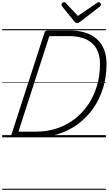

<svg xmlns="http://www.w3.org/2000/svg" viewBox="-20 -1258 996 1759"><path d="M105 0Q77 0 83 -19L388 -960Q391 -970 398 -974.5Q405 -979 421 -979H617Q698 -979 761 -959Q824 -939 867.5 -900Q911 -861 933.5 -803.5Q956 -746 956 -672Q956 -555 924.5 -452.5Q893 -350 835 -267Q777 -184 697.5 -124Q618 -64 520 -32Q422 0 313 0ZM149 -52H313Q411 -52 499 -81Q587 -110 659.5 -164.5Q732 -219 785 -296Q838 -373 867 -468Q896 -563 896 -672Q896 -737 876.5 -785Q857 -833 820.5 -864.5Q784 -896 732 -911.5Q680 -927 615 -927H432ZM883 -1238Q892 -1238 898.5 -1230.5Q905 -1223 905 -1216Q905 -1210 903 -1206.5Q901 -1203 896 -1199L716 -1060Q706 -1053 699.5 -1050Q693 -1047 685 -1047Q678 -1047 672.5 -1050.5Q667 -1054 661 -1061L548 -1201Q546 -1206 544.5 -1210Q543 -1214 543 -1218Q543 -1227 552 -1232.5Q561 -1238 568 -1238Q575 -1238 578.5 -1235Q582 -1232 586 -1227L694 -1112L862 -1227Q870 -1232 874 -1235Q878 -1238 883 -1238ZM0 471H950V481H0ZM0 -20H950V0H0ZM0 -505H950V-500H0ZM0 -991H950V-981H0Z"/></svg>

Font: Playwrite IE Guides
Style: Regular
Weight: 400
Designer: Veronika Burian, José Scaglione
Foundry: TypeTogether
Version: Version 1.003